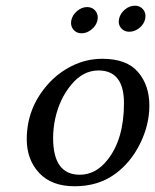

<svg xmlns="http://www.w3.org/2000/svg" viewBox="-20 -646 546 676"><path d="M146 -346.2Q182.1 -388.2 232.7 -413.6Q283.2 -439 340.3 -439Q426.3 -439 466.1 -392.3Q505.9 -345.7 505.9 -274.4Q505.9 -206.1 472.9 -139.6Q439.9 -73.2 384.8 -33.2Q325.7 9.8 242.7 9.8Q161.6 9.8 117.9 -37.1Q74.2 -84 74.2 -155.8Q74.2 -263.7 146 -346.2ZM326.7 -397.9Q272.5 -397.9 231 -347.9Q189.5 -297.9 174.3 -228Q167 -193.8 167 -160.2Q167 -30.8 260.7 -30.8Q317.4 -30.8 358.4 -83Q416.5 -156.2 416.5 -282.7Q416.5 -397.9 326.7 -397.9ZM237.8 -542.5Q227.1 -556.2 231.2 -575Q235.4 -593.8 251.7 -607.4Q268.1 -621.1 286.9 -621.1Q305.7 -621.1 316.4 -607.4Q327.1 -593.8 323.2 -575Q319.3 -556.2 302.7 -542.5Q286.1 -528.8 267.3 -528.8Q248.5 -528.8 237.8 -542.5ZM405.8 -547.6Q395 -561 399.2 -579.8Q403.3 -598.6 419.7 -612.3Q436 -626 454.8 -626Q473.6 -626 484.4 -612.3Q495.1 -598.6 491.2 -579.8Q487.3 -561 470.7 -547.6Q454.1 -534.2 435.3 -534.2Q416.5 -534.2 405.8 -547.6Z"/></svg>

Font: Linux Biolinum O
Style: Italic
Weight: 400
Italic angle: -12°
Designer: Philipp H. Poll
Foundry: Philipp H. Poll
Version: Version 1.1.3